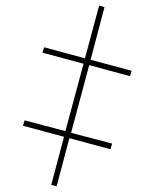

<svg xmlns="http://www.w3.org/2000/svg" viewBox="-20 -651 547 678"><path d="M180 7 225 -163 370 -124 376 -144 231 -182 295 -421 439 -382 445 -401 300 -440 349 -626 330 -631 280 -445 136 -484 130 -465 275 -426 211 -188 67 -226 61 -207 206 -168 161 2Z"/></svg>

Font: Noto Serif Display ExtraCondensed Black
Style: Regular
Weight: 900
Width: 2
Designer: Monotype Design Team
Foundry: Monotype Imaging Inc.
Version: Version 2.009